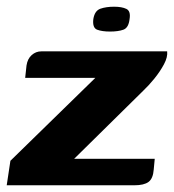

<svg xmlns="http://www.w3.org/2000/svg" viewBox="-30 -552 518 572"><path d="M191 -79H431L428 -47Q426 -20 412.5 -10Q399 0 370 0H-10L1 -73L254 -320H45L49 -357Q52 -377 64.5 -388Q77 -399 93 -399H468Q470 -382 458.5 -360.5Q447 -339 430 -318Q413 -297 396 -281ZM298 -458Q274 -458 259.5 -463.5Q245 -469 248 -495Q252 -520 269 -526Q286 -532 310 -532Q333 -532 346.5 -525.5Q360 -519 356 -495Q353 -469 337.5 -463.5Q322 -458 298 -458Z"/></svg>

Font: Genos
Style: Bold Italic
Weight: 700
Italic angle: -8°
Version: Version 1.010